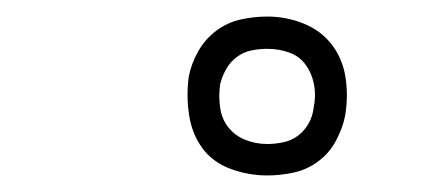

<svg xmlns="http://www.w3.org/2000/svg" viewBox="-20 -775 540 232"><path d="M303 -563Q280 -563 258.5 -571Q237 -579 224.5 -596Q212 -613 208.5 -636Q205 -659 208 -682Q211 -698 219.5 -713Q228 -728 241.5 -738Q255 -748 271 -751.5Q287 -755 303 -755Q326 -755 347 -746.5Q368 -738 381 -721Q394 -704 397.5 -681.5Q401 -659 397 -635Q394 -620 386 -605Q378 -590 364.5 -580Q351 -570 335 -566.5Q319 -563 303 -563ZM303 -601Q312 -601 322 -603Q332 -605 340 -611Q348 -617 353 -626Q358 -635 359 -645Q362 -659 359.5 -672.5Q357 -686 349.5 -696.5Q342 -707 329.5 -711.5Q317 -716 303 -716Q293 -716 283.5 -714Q274 -712 266 -706Q258 -700 253 -691Q248 -682 246 -673Q244 -659 246 -645Q248 -631 256 -621Q264 -611 276.5 -606Q289 -601 303 -601Z"/></svg>

Font: Iosevka SS04 Extralight
Style: Italic
Weight: 200
Italic angle: -9°
Monospace: yes
Designer: Belleve Invis
Foundry: Belleve Invis
Version: Version 19.0.0; ttfautohint (v1.8.4)